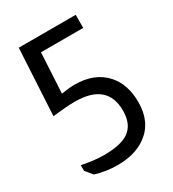

<svg xmlns="http://www.w3.org/2000/svg" viewBox="-176 -813 826 917"><g transform="rotate(-30 237.0 -355.0)"><path d="M386 -716V-644H153L141 -423Q187 -430 214 -430Q325 -430 385 -362Q437 -303 437 -205Q437 -95 360 -39Q299 6 200 6Q140 6 80 -12L48 -51V-82Q117 -68 169 -68Q262 -68 305 -98Q353 -131 353 -207Q353 -359 174 -359Q132 -359 52 -350L72 -716Z"/></g></svg>

Font: Almarai
Style: Regular
Weight: 400
Designer: Boutros International 2019
Foundry: Created by Boutros International 2019
Version: Version 1.10